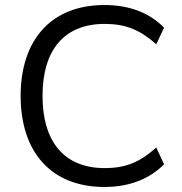

<svg xmlns="http://www.w3.org/2000/svg" viewBox="-20 -734 724 763"><path d="M395 9C495 9 574 -23 632 -81L601 -148C537 -90 480 -66 396 -66C235 -66 149 -171 149 -353C149 -535 235 -639 396 -639C480 -639 537 -615 601 -558L632 -624C574 -683 495 -714 395 -714C183 -714 62 -575 62 -353C62 -130 183 9 395 9Z"/></svg>

Font: Poppy and Pepper
Style: Regular
Weight: 400
Designer: Thy Ha
Foundry: Thy Ha
Version: Version 0.001;Glyphs 3.2 (3227)